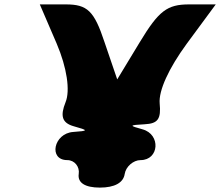

<svg xmlns="http://www.w3.org/2000/svg" viewBox="-20 -903 1001 873"><path d="M238 -704C284 -596 300 -491 278 -438C253 -376 262 -344 315 -329C383 -310 383 -308 313 -303C224 -297 199 -175 286 -175C319 -175 343 -145 338 -112C332 -72 367 -50 434 -50C501 -50 541 -72 547 -112C552 -145 586 -175 619 -175C704 -175 712 -292 628 -315C566 -332 566 -334 638 -338C698 -341 713 -362 706 -433C701 -491 747 -592 829 -704L961 -883H840C740 -883 702 -854 616 -712L513 -542L455 -712C408 -854 377 -883 279 -883H161Z"/></svg>

Font: Hussar Skorodowane
Style: Ky
Weight: 700
Foundry: Cannot Into Space Fonts
Version: Version 0.892